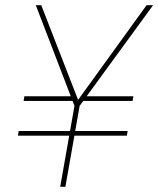

<svg xmlns="http://www.w3.org/2000/svg" viewBox="-20 -720 610 740"><path d="M49 -197 52 -215H472L469 -197ZM266 -331H71L74 -349H254ZM287 -331 306 -349H494L491 -331ZM212 0 267 -312 118 -700H139L281 -335L545 -700H570L287 -312L232 0Z"/></svg>

Font: DM Sans 18pt Thin
Style: Italic
Weight: 250
Italic angle: -10°
Designer: Colophon Foundry, Jonny Pinhorn
Foundry: Colophon Foundry
Version: Version 4.004;gftools[0.9.30]